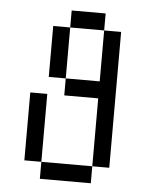

<svg xmlns="http://www.w3.org/2000/svg" viewBox="-48 -665 534 704"><g transform="rotate(5 219.0 -312.5)"><path d="M312.5 -562.5H187.5V-625H312.5ZM187.5 -375H125V-562.5H187.5ZM312.5 -562.5H375V-62.5H312.5V-312.5H187.5V-375H312.5ZM125 -62.5H62.5V-312.5H125ZM312.5 -62.5V0H125V-62.5Z"/></g></svg>

Font: Sudo Light
Style: Regular
Weight: 300
Monospace: yes
Designer: Jens Kutilek
Foundry: Jens Kutilek
Version: Version 0.040